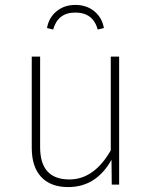

<svg xmlns="http://www.w3.org/2000/svg" viewBox="-20 -750 617 780"><path d="M286 -730Q332 -730 363.5 -704Q395 -678 402 -636L377 -630Q358 -699 286 -699Q215 -699 196 -630L171 -636Q178 -678 209.5 -704Q241 -730 286 -730ZM464 -520V0H434L433 -101Q371 10 257 10Q186 10 147.5 -31Q109 -72 109 -149V-520H143V-152Q143 -21 262 -21Q362 -21 430 -139V-520Z"/></svg>

Font: Fira Sans UltraLight
Style: Regular
Weight: 200
Designer: Carrois Corporate & Edenspiekermann AG
Foundry: Carrois Corporate GbR & Edenspiekermann AG
Version: Version 4.106;PS 004.106;hotconv 1.0.70;makeotf.lib2.5.58329